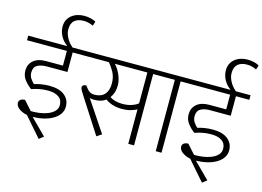

<svg xmlns="http://www.w3.org/2000/svg" viewBox="-139 -1146 2103 1539"><g transform="rotate(15 913.0 -376.0)"><path d="M144 -14Q129 -16 112.5 -22.5Q96 -29 81.5 -38.5Q67 -48 58 -61Q49 -74 49 -89Q49 -106 62.5 -116Q76 -126 99 -126L166 -51Q199 -50 236.5 -55Q274 -60 305.5 -72.5Q337 -85 358 -106Q379 -127 379 -158Q379 -201 347 -223.5Q315 -246 258 -246Q189 -246 123 -222Q90 -246 65 -278.5Q40 -311 40 -355Q40 -406 76.5 -438Q113 -470 179 -470H321V-592H-10V-630H312V-632Q303 -638 290 -650.5Q277 -663 265 -681Q253 -699 245 -722Q237 -745 237 -772Q237 -803 248.5 -826.5Q260 -850 280.5 -866.5Q301 -883 327.5 -891.5Q354 -900 384 -900Q413 -900 439.5 -893.5Q466 -887 481 -877L469 -841Q453 -849 433 -854.5Q413 -860 390 -860Q342 -860 314.5 -836.5Q287 -813 287 -762Q287 -740 294.5 -719.5Q302 -699 313 -681.5Q324 -664 336.5 -650.5Q349 -637 358 -630H480V-592H369V-430H197Q150 -430 120 -413Q90 -396 90 -352Q90 -324 104 -303Q118 -282 135 -267Q159 -275 192 -280.5Q225 -286 260 -286Q341 -286 385 -251Q429 -216 429 -158Q429 -123 410 -96Q391 -69 358.5 -50Q326 -31 283.5 -21Q241 -11 193 -10L322 119L285 148Z M767 -19 726 8 544 -275Q527 -301 518.5 -316Q510 -331 510 -342Q510 -353 519.5 -359Q529 -365 543 -365L556 -348Q572 -327 587 -318.5Q602 -310 625 -310Q679 -310 708 -342Q737 -374 737 -432Q737 -486 715 -526Q693 -566 669 -592H470V-630H1137V-592H1037V0H989V-286Q969 -275 939 -266Q909 -257 861 -257Q825 -257 790 -267.5Q755 -278 728 -298Q709 -283 684.5 -276.5Q660 -270 630 -270Q622 -270 612 -271.5Q602 -273 596 -275ZM860 -297Q903 -297 936.5 -308.5Q970 -320 989 -336V-592H719Q730 -581 742 -563.5Q754 -546 764 -524.5Q774 -503 780.5 -479Q787 -455 787 -430Q787 -368 755 -325Q775 -311 802 -304Q829 -297 860 -297Z M1217 -592H1117V-630H1365V-592H1265V0H1217Z M1499 -14Q1484 -16 1467.5 -22.5Q1451 -29 1436.5 -38.5Q1422 -48 1413 -61Q1404 -74 1404 -89Q1404 -106 1417.5 -116Q1431 -126 1454 -126L1521 -51Q1554 -50 1591.5 -55Q1629 -60 1660.5 -72.5Q1692 -85 1713 -106Q1734 -127 1734 -158Q1734 -201 1702 -223.5Q1670 -246 1613 -246Q1544 -246 1478 -222Q1445 -246 1420 -278.5Q1395 -311 1395 -355Q1395 -406 1431.5 -438Q1468 -470 1534 -470H1676V-592H1345V-630H1667V-632Q1658 -638 1645 -650.5Q1632 -663 1620 -681Q1608 -699 1600 -722Q1592 -745 1592 -772Q1592 -803 1603.5 -826.5Q1615 -850 1635.5 -866.5Q1656 -883 1682.5 -891.5Q1709 -900 1739 -900Q1768 -900 1794.5 -893.5Q1821 -887 1836 -877L1824 -841Q1808 -849 1788 -854.5Q1768 -860 1745 -860Q1697 -860 1669.5 -836.5Q1642 -813 1642 -762Q1642 -740 1649.5 -719.5Q1657 -699 1668 -681.5Q1679 -664 1691.5 -650.5Q1704 -637 1713 -630H1835V-592H1724V-430H1552Q1505 -430 1475 -413Q1445 -396 1445 -352Q1445 -324 1459 -303Q1473 -282 1490 -267Q1514 -275 1547 -280.5Q1580 -286 1615 -286Q1696 -286 1740 -251Q1784 -216 1784 -158Q1784 -123 1765 -96Q1746 -69 1713.5 -50Q1681 -31 1638.5 -21Q1596 -11 1548 -10L1677 119L1640 148Z"/></g></svg>

Font: Ek Mukta ExtraLight
Style: Regular
Weight: 275
Designer: Girish Dalvi and Yashodeep Gholap
Foundry: Ek Type
Version: Version 2.538;PS 1.002;hotconv 16.6.51;makeotf.lib2.5.65220;